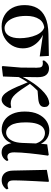

<svg xmlns="http://www.w3.org/2000/svg" viewBox="820 -1412 608 2287"><g transform="rotate(90 1123.5 -268.0)"><path d="M294.5 16.2Q222.9 16.2 165.1 -16.3Q107.3 -48.7 73.8 -110.2Q40.2 -171.8 40.2 -257.1Q40.2 -344.6 75.4 -407.2Q110.5 -469.7 186 -504.3Q261.4 -538.9 382.5 -541.4L645.6 -546.6L651.7 -437.5L363.8 -480.3L336.9 -493.5Q249.8 -494 209.4 -434.2Q168.9 -374.4 168.9 -277.8Q168.9 -194.4 189.4 -136.5Q209.8 -78.6 243 -48.6Q276.1 -18.7 314.2 -18.7Q371.3 -18.7 403 -66.6Q434.7 -114.5 434.7 -199.6Q434.7 -251.2 425.1 -302.6Q415.6 -354.1 396.8 -396.8Q378 -439.5 349.4 -466.3Q320.8 -493.2 283.2 -495.5L304.9 -504.5Q350.2 -496.4 394.6 -475.4Q439 -454.4 475.1 -420.2Q511.3 -385.9 533.4 -339.8Q555.4 -293.6 555.4 -235.7Q555.4 -165.4 521.5 -108.2Q487.5 -51.1 428.8 -17.5Q370.1 16.2 294.5 16.2Z M775.5 13.6 766.2 5.6 784.5 -213.7 786.1 -402.7Q786.3 -445.6 774.3 -460.2Q762.3 -474.7 732.9 -474.7Q725.3 -474.7 718.4 -474.1Q711.5 -473.5 704.2 -471.5L698.4 -488Q712.8 -512.4 736.8 -530.3Q760.9 -548.2 794.3 -548.2Q841.8 -548.2 870.8 -516.5Q899.8 -484.9 898.8 -409.8Q898.8 -363.8 897.6 -315.3Q896.3 -266.7 895.7 -218.7L898.5 -214.9Q896.7 -159.6 894.7 -107Q892.6 -54.3 890.6 0ZM883.1 -159.8 866.9 -180.8H872L880.9 -203.3Q906.3 -260 939.4 -314.3Q972.5 -368.7 1010.3 -415.1Q1048 -461.5 1085.2 -493.2Q1122.1 -524.4 1151 -536.5Q1180 -548.7 1212.2 -551.9Q1229.8 -547.5 1241.9 -534.6Q1254.1 -521.8 1254.1 -494.6Q1254.1 -459 1229.2 -441.7Q1204.3 -424.4 1157.2 -420.2L1044.8 -410.8L1129.3 -471.6Q1090.3 -441.7 1050.9 -403.1Q1011.5 -364.5 970.7 -311.3L966.1 -304.3Q950.8 -281.2 938 -260.6Q925.1 -240 912.2 -216.5Q899.3 -193 883.1 -159.8ZM1167.5 16.2Q1139.1 16.2 1114.2 -3.7Q1089.4 -23.7 1065.1 -64Q1040.9 -104.3 1014.1 -165.2Q987.3 -226.2 954.7 -307.8L973.7 -327.6Q1015.7 -262.6 1047.1 -217.6Q1078.5 -172.6 1104.5 -144.7Q1130.5 -116.8 1155.9 -104.4Q1181.3 -91.9 1211.3 -91.9Q1227.5 -91.9 1239.2 -94.3Q1250.8 -96.7 1258.4 -99.3L1267.8 -84.4Q1251.9 -34.2 1224.2 -9Q1196.6 16.2 1167.5 16.2Z M1524.3 15.5Q1461.6 15.5 1412.7 -17.2Q1363.7 -49.9 1336 -111.3Q1308.2 -172.8 1308.2 -259.4Q1308.2 -354.6 1339.3 -419.6Q1370.3 -484.6 1421.6 -518.3Q1472.8 -551.9 1534.1 -551.9Q1603.7 -551.9 1651.5 -507.5Q1699.3 -463.2 1714 -381.8H1720.5L1699.2 -353.7Q1687.2 -407.4 1666.7 -439.4Q1646.2 -471.4 1620 -485.7Q1593.8 -499.9 1564.4 -499.9Q1529.7 -499.9 1500.8 -478.2Q1472 -456.5 1454.6 -406.1Q1437.2 -355.7 1437.2 -269.8Q1437.2 -149.6 1471.6 -93.6Q1506.1 -37.6 1561.5 -37.6Q1588.2 -37.6 1614.6 -56.6Q1640.9 -75.6 1659.7 -117.3Q1678.5 -159.1 1681.8 -227.4L1689.6 -428L1699.1 -526.6L1823.4 -545L1833.4 -536.5Q1824.9 -481.4 1818.1 -424.9Q1811.2 -368.4 1805.7 -315.4Q1800.2 -262.4 1797.2 -216.4Q1794.2 -170.4 1794.2 -135.4Q1794.2 -91.4 1807.2 -72.1Q1820.2 -52.7 1845.7 -52.7Q1858.9 -52.7 1868.2 -56.3Q1877.5 -60 1886 -64.5L1897.7 -49.4Q1885 -21.7 1858 -2.7Q1831 16.2 1794.5 16.2Q1743.9 16.2 1717.1 -17.1Q1690.3 -50.5 1681.4 -127.3L1696.4 -128.7Q1670.2 -48.4 1623 -16.4Q1575.8 15.5 1524.3 15.5Z M2124.8 15.5Q2074.4 15.5 2043.6 -18.1Q2012.9 -51.7 2011.4 -119.2L2002.8 -522.4L2137.5 -547.4L2145.7 -540.7Q2140.3 -445.9 2136.9 -378.9Q2133.6 -311.9 2131.6 -265.3Q2129.6 -218.6 2128.9 -185.7Q2128.3 -152.8 2128.3 -126.4Q2128.3 -84 2143.6 -69.1Q2158.9 -54.2 2181.5 -54.2Q2195.7 -54.2 2206 -57.2Q2216.3 -60.2 2224.8 -64.5L2235.7 -46.8Q2226 -24.2 2196.4 -4.4Q2166.8 15.5 2124.8 15.5Z"/></g></svg>

Font: Noto Serif KR ExtraLight
Style: Regular
Weight: 200
Designer: Ryoko NISHIZUKA 西塚涼子 (kana & ideographs); Frank Grießhammer (Latin, Greek & Cyrillic); Wenlong ZHANG 张文龙 (bopomofo); San
Foundry: Adobe
Version: Version 2.002-H1;hotconv 1.1.0;makeotfexe 2.6.0